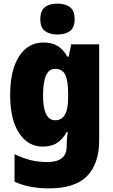

<svg xmlns="http://www.w3.org/2000/svg" viewBox="-20 -797 624 1057"><path d="M202 -691Q202 -645 228 -626Q254 -607 296 -607Q339 -607 365 -626Q391 -645 391 -691Q391 -738 365.5 -757.5Q340 -777 296 -777Q252 -777 227 -757.5Q202 -738 202 -691ZM355 -282V-256Q355 -135 284 -135Q217 -135 217 -272Q217 -418 282 -418Q324 -418 339.5 -384.5Q355 -351 355 -282ZM36 -274Q36 -139 85 -64.5Q134 10 215 10Q265 10 296 -11.5Q327 -33 347 -70H353Q347 -34 347 2V10Q347 95 241 95Q190 95 148.5 84.5Q107 74 60 52V203Q138 240 250 240Q393 240 459.5 172Q526 104 526 -25V-553H372L358 -485H351Q329 -524 298 -543.5Q267 -563 219 -563Q135 -563 85.5 -487.5Q36 -412 36 -274Z"/></svg>

Font: Noto Sans UI SemiCondensed Black
Style: Regular
Weight: 900
Width: 4
Designer: Monotype Design Team
Foundry: Monotype Imaging Inc.
Version: 1.001